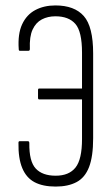

<svg xmlns="http://www.w3.org/2000/svg" viewBox="-20 -681 412 707"><path d="M185 6Q138 6 107.5 -10Q77 -26 62 -62Q47 -98 48 -155Q48 -161 52 -161H83Q88 -161 88 -154Q87 -87 111.5 -60.5Q136 -34 185 -34Q234 -34 258 -64Q282 -94 282 -169V-315H124Q120 -315 120 -321V-349Q120 -355 124 -355H282V-487Q282 -565 257.5 -593Q233 -621 184 -621Q156 -621 134 -609.5Q112 -598 100 -572Q88 -546 90 -501Q90 -494 85 -494H53Q49 -494 49 -500Q45 -556 61.5 -591.5Q78 -627 110 -644Q142 -661 184 -661Q254 -661 288.5 -622Q323 -583 323 -484V-172Q323 -105 308 -66Q293 -27 262 -10.5Q231 6 185 6Z"/></svg>

Font: Sofia Sans Extra Condensed Light
Style: Regular
Weight: 300
Designer: Botio Nikoltchev, Ani Petrova
Foundry: lettersoup
Version: Version 4.101